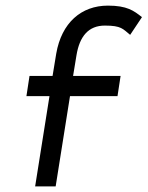

<svg xmlns="http://www.w3.org/2000/svg" viewBox="-20 -663 525 683"><path d="M74 -321H156L105 0H178L229 -321H398L409 -393H240L252 -466C263 -534 295 -572 353 -572C412 -572 417 -560 443 -539L485 -602C456 -625 432 -643 364 -643C269 -643 199 -582 180 -472L167 -393H85Z"/></svg>

Font: Charger Sport
Style: NrwObl
Weight: 400
Designer: Jasper
Foundry: Cannot Into Space Fonts
Version: Version 1.1